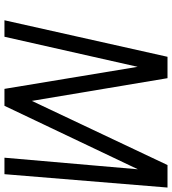

<svg xmlns="http://www.w3.org/2000/svg" viewBox="25 -797 772 862"><g transform="rotate(90 411.0 -366.0)"><path d="M71 0H145L280 -598L379 0H455L740 -599L688 0H762L822 -732H721L433 -123L331 -732H235Z"/></g></svg>

Font: Exo
Style: Regular Italic
Weight: 400
Designer: Natanael Gama
Version: Version 1.00